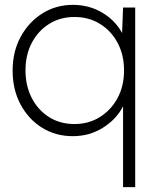

<svg xmlns="http://www.w3.org/2000/svg" viewBox="-20 -551 650 791"><path d="M487 220V-113Q460 -60 404.5 -25Q349 10 280 10Q209 10 153 -25Q97 -60 64.5 -121Q32 -182 32 -260Q32 -339 65.5 -400Q99 -461 155 -496Q211 -531 280 -531Q347 -531 401 -499Q455 -467 483 -415L487 -520H537V220ZM287 -40Q345 -40 391 -68.5Q437 -97 464 -146.5Q491 -196 491 -261Q491 -325 464.5 -374.5Q438 -424 392 -452.5Q346 -481 287 -481Q228 -481 182.5 -452.5Q137 -424 111 -374.5Q85 -325 85 -261Q85 -198 110.5 -148Q136 -98 181.5 -69Q227 -40 287 -40Z"/></svg>

Font: Lexend ExtraLight
Style: Regular
Weight: 200
Designer: Bonnie Shaver-Troup, Thomas Jockin
Foundry: Lexend
Version: Version 1.007; ttfautohint (v1.8.3)